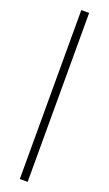

<svg xmlns="http://www.w3.org/2000/svg" viewBox="-190 -799 606 1068"><g transform="rotate(20 113.0 -265.0)"><path d="M89.8 -765.1H136.2V234.9H89.8Z"/></g></svg>

Font: Selawik Light
Style: Regular
Weight: 300
Designer: Aaron Bell
Foundry: Microsoft Corporation
Version: Version 1.01